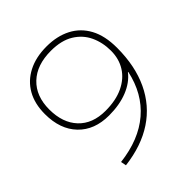

<svg xmlns="http://www.w3.org/2000/svg" viewBox="-202 -879 1027 1027"><g transform="rotate(-45 311.5 -365.0)"><path d="M312 -740Q391 -740 450 -709.5Q509 -679 541.5 -619Q574 -559 574 -468Q574 -331 526 -229Q478 -127 386.5 -66.5Q295 -6 163 10L157 -21Q309 -39 402.5 -119Q496 -199 525 -334L523 -335Q488 -290 427.5 -266Q367 -242 288 -242Q178 -242 114 -308.5Q50 -375 50 -490Q50 -568 81.5 -623.5Q113 -679 172 -709.5Q231 -740 312 -740ZM312 -707Q205 -707 144.5 -649.5Q84 -592 84 -491Q84 -390 139 -331.5Q194 -273 292 -273Q371 -273 426.5 -299.5Q482 -326 511 -372.5Q540 -419 540 -480Q540 -542 516 -593.5Q492 -645 441.5 -676Q391 -707 312 -707Z"/></g></svg>

Font: M PLUS 1 Thin ExtraLight
Style: Regular
Weight: 250
Version: Version 1.001